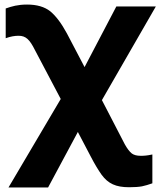

<svg xmlns="http://www.w3.org/2000/svg" viewBox="-20 -577 700 838"><path d="M189.9 241.2 319.8 -1 376 106C393.1 139.2 409.2 165.5 423.3 185.5C452.1 224.6 485.4 240.2 543.9 240.2C567.4 240.2 585.9 238.8 599.6 236.3C613.3 233.4 628.4 229 645 223.1V97.2C621.1 102.5 607.4 103 594.2 103C577.1 103 564.5 99.6 555.2 92.8C545.9 85.4 535.6 72.3 524.9 53.2L424.8 -140.1L660.2 -548.8H487.8L349.1 -284.2L272 -431.2C248 -475.6 223.6 -507.8 199.2 -527.8C174.3 -547.4 140.6 -557.1 98.1 -557.1C57.6 -557.1 31.7 -549.3 4.9 -540V-410.2C26.4 -418 44.9 -420.9 61 -420.9C92.8 -420.9 109.4 -404.8 132.8 -357.9L245.1 -145L17.1 241.2Z"/></svg>

Font: Noto Reveo Sans
Style: Regular
Weight: 800
Designer: Monotype Design Team
Foundry: Monotype Imaging Inc.
Version: Version 2.007